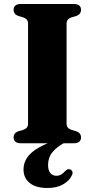

<svg xmlns="http://www.w3.org/2000/svg" viewBox="-20 -720 476 965"><path d="M290 -25 303 -2Q261.2 21.2 241.4 47.5Q221.6 73.8 221.6 109Q221.6 137.1 233.4 150.3Q245.3 163.5 263.3 163.5Q276.4 163.5 287.3 157.1Q298.2 150.6 307.4 139.9Q313.5 133.9 318.9 131.5Q324.3 129 331.4 131.1Q338.7 132.7 343.1 140.9Q347.6 149.1 340.7 162.3Q329.5 187.7 297.7 206.3Q266 224.9 219 224.9Q160.8 224.9 129.5 199.9Q98.2 175 98.2 131.4Q98.2 98.1 117.3 70.7Q136.4 43.3 178.5 19.8Q220.6 -3.8 290 -25ZM314.6 -98Q314.6 -86.1 321.1 -78.7Q327.6 -71.3 339.9 -67L363.5 -60.3Q387.2 -51.9 387.2 -28.8Q387.2 -15.7 378.2 -7.8Q369.3 0 350.3 0H85.3Q66.4 0 57.4 -7.8Q48.4 -15.7 48.4 -28.8Q48.4 -51.9 72.1 -60.3L95.7 -67Q108.4 -71.3 114.7 -78.7Q121 -86.1 121 -98V-602Q121 -613.9 114.7 -621.3Q108.4 -628.7 95.7 -633L72.1 -639.7Q48.4 -648.1 48.4 -671.2Q48.4 -684.8 57.4 -692.4Q66.4 -700 85.3 -700H350.3Q369.3 -700 378.2 -692.4Q387.2 -684.8 387.2 -671.2Q387.2 -648.1 363.5 -639.7L339.9 -633Q327.6 -628.7 321.1 -621.3Q314.6 -613.9 314.6 -602Z"/></svg>

Font: Fraunces
Style: Regular
Weight: 900
Version: Version 1.000;[b76b70a41]